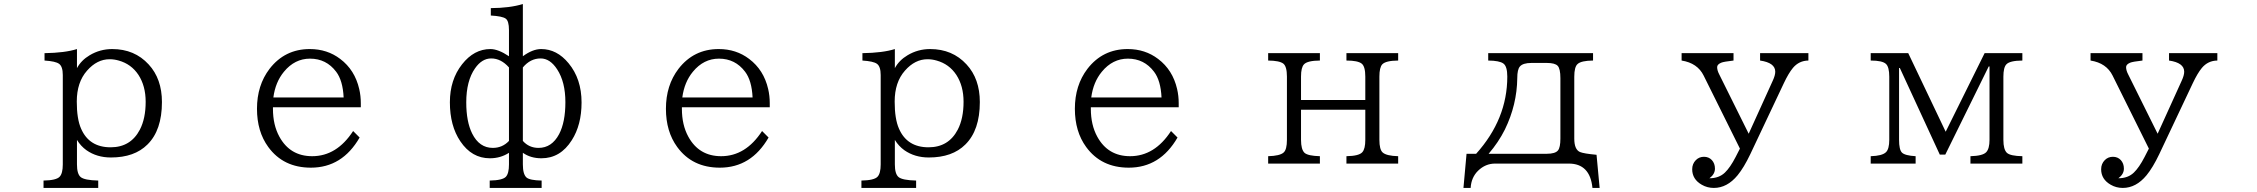

<svg xmlns="http://www.w3.org/2000/svg" viewBox="-20 -800 11040 939"><path d="M192.9 119.1V83Q254.9 82 271.5 64.5Q287.1 48.3 287.1 3.9V-433.1Q287.1 -474.6 269 -487.8Q252 -500.5 197.8 -503.9V-540Q297.4 -541.5 356.4 -560.1V-466.8Q377.4 -505.4 418.5 -529.8Q469.2 -560.1 528.8 -560.1Q638.2 -560.1 707 -484.9Q772 -414.6 772 -300.8Q772 -163.1 701.2 -93.3Q637.7 -29.8 522.5 -29.8Q453.6 -29.8 402.8 -65.4Q375 -85.4 356.4 -115.7V3.9Q356.4 50.8 374.5 65.9Q393.1 81.5 460.4 83V119.1ZM516.1 -510.3Q454.6 -510.3 405.8 -454.6Q355.5 -397.9 355.5 -303.2Q355.5 -218.3 376.5 -170.9Q416 -79.6 521 -79.6Q619.1 -79.6 664.1 -166Q692.4 -220.7 692.4 -302.2Q692.4 -379.4 657.2 -433.6Q622.1 -486.8 560.5 -503.9Q538.6 -510.3 516.1 -510.3Z M1314.9 -275.4V-267.6Q1314.9 -189 1346.2 -131.8Q1398.4 -36.1 1506.8 -36.1Q1627 -36.1 1707 -159.2L1738.8 -127.4Q1653.8 20 1500.5 20Q1365.7 20 1292 -81.1Q1236.8 -156.7 1236.8 -268.1Q1236.8 -382.8 1298.3 -463.4Q1373 -560.1 1495.1 -560.1Q1580.6 -560.1 1644 -511.7Q1715.3 -458 1736.8 -364.7Q1744.6 -331.1 1744.6 -295.4V-275.4ZM1660.6 -323.2Q1656.7 -406.2 1624 -449.2Q1575.7 -513.2 1496.1 -513.2Q1421.4 -513.2 1368.7 -449.2Q1326.7 -398.4 1316.9 -323.2Z M2375 119.1V83Q2437.5 82 2454.1 64.5Q2469.2 48.3 2469.2 3.9V-52.7Q2427.7 -25.9 2376 -25.9Q2287.1 -25.9 2231.4 -108.9Q2180.2 -184.6 2180.2 -299.8Q2180.2 -409.7 2239.7 -485.4Q2298.3 -560.1 2378.4 -560.1Q2416.5 -560.1 2469.2 -524.9V-652.8Q2469.2 -697.8 2453.1 -709Q2437 -720.7 2380.4 -724.1V-760.3Q2473.1 -760.7 2537.1 -780.3V-524.9Q2585 -560.1 2626.5 -560.1Q2703.6 -560.1 2760.7 -490.7Q2824.2 -414.1 2824.2 -298.8Q2824.2 -189 2776.4 -114.3Q2720.7 -25.9 2627.9 -25.9Q2575.2 -25.9 2537.1 -52.7V3.9Q2537.1 51.8 2554.7 67.9Q2570.8 82 2628.9 83V119.1ZM2469.2 -470.2Q2430.2 -514.2 2382.3 -514.2Q2336.9 -514.2 2303.2 -465.8Q2260.3 -404.3 2260.3 -299.3Q2260.3 -205.1 2289.1 -147Q2324.2 -76.7 2390.1 -76.7Q2437 -76.7 2469.2 -110.8ZM2537.1 -110.8Q2567.4 -76.7 2613.8 -76.7Q2678.7 -76.7 2714.4 -144Q2745.1 -202.6 2745.1 -300.3Q2745.1 -398.9 2705.1 -460.4Q2670.4 -514.2 2624 -514.2Q2573.7 -514.2 2537.1 -470.2Z M3314.9 -275.4V-267.6Q3314.9 -189 3346.2 -131.8Q3398.4 -36.1 3506.8 -36.1Q3627 -36.1 3707 -159.2L3738.8 -127.4Q3653.8 20 3500.5 20Q3365.7 20 3292 -81.1Q3236.8 -156.7 3236.8 -268.1Q3236.8 -382.8 3298.3 -463.4Q3373 -560.1 3495.1 -560.1Q3580.6 -560.1 3644 -511.7Q3715.3 -458 3736.8 -364.7Q3744.6 -331.1 3744.6 -295.4V-275.4ZM3660.6 -323.2Q3656.7 -406.2 3624 -449.2Q3575.7 -513.2 3496.1 -513.2Q3421.4 -513.2 3368.7 -449.2Q3326.7 -398.4 3316.9 -323.2Z M4192.9 119.1V83Q4254.9 82 4271.5 64.5Q4287.1 48.3 4287.1 3.9V-433.1Q4287.1 -474.6 4269 -487.8Q4252 -500.5 4197.8 -503.9V-540Q4297.4 -541.5 4356.4 -560.1V-466.8Q4377.4 -505.4 4418.5 -529.8Q4469.2 -560.1 4528.8 -560.1Q4638.2 -560.1 4707 -484.9Q4772 -414.6 4772 -300.8Q4772 -163.1 4701.2 -93.3Q4637.7 -29.8 4522.5 -29.8Q4453.6 -29.8 4402.8 -65.4Q4375 -85.4 4356.4 -115.7V3.9Q4356.4 50.8 4374.5 65.9Q4393.1 81.5 4460.4 83V119.1ZM4516.1 -510.3Q4454.6 -510.3 4405.8 -454.6Q4355.5 -397.9 4355.5 -303.2Q4355.5 -218.3 4376.5 -170.9Q4416 -79.6 4521 -79.6Q4619.1 -79.6 4664.1 -166Q4692.4 -220.7 4692.4 -302.2Q4692.4 -379.4 4657.2 -433.6Q4622.1 -486.8 4560.5 -503.9Q4538.6 -510.3 4516.1 -510.3Z M5314.9 -275.4V-267.6Q5314.9 -189 5346.2 -131.8Q5398.4 -36.1 5506.8 -36.1Q5627 -36.1 5707 -159.2L5738.8 -127.4Q5653.8 20 5500.5 20Q5365.7 20 5292 -81.1Q5236.8 -156.7 5236.8 -268.1Q5236.8 -382.8 5298.3 -463.4Q5373 -560.1 5495.1 -560.1Q5580.6 -560.1 5644 -511.7Q5715.3 -458 5736.8 -364.7Q5744.6 -331.1 5744.6 -295.4V-275.4ZM5660.6 -323.2Q5656.7 -406.2 5624 -449.2Q5575.7 -513.2 5496.1 -513.2Q5421.4 -513.2 5368.7 -449.2Q5326.7 -398.4 5316.9 -323.2Z M6182.1 -540H6435.1V-503.9Q6374 -503.4 6357.4 -485.4Q6342.8 -470.2 6342.8 -425.3V-311H6657.2V-425.3Q6657.2 -474.6 6639.6 -488.8Q6620.6 -503.9 6564.9 -503.9V-540H6817.9V-503.9Q6757.3 -503.4 6740.2 -485.4Q6726.1 -470.2 6726.1 -425.3V-116.2Q6726.1 -68.4 6742.2 -54.2Q6760.7 -37.6 6817.9 -36.1V0H6564.9V-36.1Q6626.5 -37.1 6642.6 -55.7Q6657.2 -71.8 6657.2 -116.2V-263.2H6342.8V-116.2Q6342.8 -68.4 6360.4 -52.2Q6377.4 -37.6 6435.1 -36.1V0H6182.1V-36.1Q6239.7 -37.6 6257.8 -54.2Q6273.9 -68.4 6273.9 -116.2V-425.3Q6273.9 -474.6 6256.3 -488.8Q6237.3 -503.4 6182.1 -503.9Z M7258.3 -540H7771V-503.9Q7712.9 -503.4 7695.3 -486.8Q7679.2 -472.7 7679.2 -424.8V-122.1Q7679.2 -68.8 7707 -56.6Q7725.1 -48.8 7788.1 -43L7803.2 119.1H7768.1Q7756.3 0 7652.3 0H7292Q7244.6 0 7208.5 35.2Q7175.3 67.9 7172.4 119.1H7137.2L7152.3 -47.9H7199.2Q7351.6 -217.3 7351.6 -425.3Q7351.6 -475.6 7332.5 -489.3Q7313.5 -503.4 7258.3 -503.9ZM7260.3 -47.9H7544.4Q7586.4 -47.9 7599.6 -64.5Q7611.3 -79.1 7611.3 -122.1V-418Q7611.3 -463.9 7598.1 -478Q7585 -492.2 7544.4 -492.2H7470.2Q7427.7 -492.2 7413.1 -474.6Q7400.4 -460 7400.4 -418Q7398.9 -287.6 7339.8 -166.5Q7308.6 -104 7260.3 -47.9Z M8204.1 -540H8458V-503.9Q8409.7 -498.5 8397.5 -493.2Q8377.9 -484.9 8377.9 -471.7Q8377.9 -455.6 8388.2 -436L8532.2 -146L8649.9 -405.3Q8662.1 -431.6 8662.1 -449.2Q8662.1 -493.2 8587.9 -503.9V-540H8824.2V-503.9Q8778.3 -503.4 8748.5 -467.8Q8727.1 -441.9 8704.1 -393.1L8540 -45.9Q8508.8 19.5 8478 57.1Q8426.8 119.1 8361.8 119.1Q8329.6 119.1 8302.7 103.5Q8255.9 76.7 8255.9 27.8Q8255.9 1 8273.9 -17.1Q8290 -33.2 8313.5 -33.2Q8336.9 -33.2 8352.1 -17.1Q8367.2 -0.5 8367.2 24.9Q8367.2 51.8 8340.3 71.8Q8387.2 71.8 8416 43.9Q8441.9 19 8468.3 -32.2L8489.3 -73.2L8312 -430.2Q8281.7 -491.7 8204.1 -503.9Z M9128.9 -540H9312.5L9495.6 -155.8L9686 -540H9870.6V-503.9Q9809.1 -503.4 9792.5 -485.4Q9777.8 -470.2 9777.8 -424.8V-116.2Q9777.8 -68.4 9795.4 -52.2Q9812.5 -37.1 9870.6 -36.1V0H9616.7V-36.1Q9676.8 -37.6 9693.8 -55.7Q9710 -72.8 9710 -116.2V-475.1H9706.1L9493.7 -43.9H9466.8L9271.5 -467.3H9267.6V-116.2Q9267.6 -67.9 9281.7 -53.7Q9296.4 -39.1 9348.6 -36.1V0H9128.9V-36.1Q9185.1 -37.6 9203.6 -55.7Q9219.7 -71.3 9219.7 -116.2V-424.8Q9219.7 -472.2 9203.6 -487.3Q9186 -503.9 9128.9 -503.9Z M10204.1 -540H10458V-503.9Q10409.7 -498.5 10397.5 -493.2Q10377.9 -484.9 10377.9 -471.7Q10377.9 -455.6 10388.2 -436L10532.2 -146L10649.9 -405.3Q10662.1 -431.6 10662.1 -449.2Q10662.1 -493.2 10587.9 -503.9V-540H10824.2V-503.9Q10778.3 -503.4 10748.5 -467.8Q10727.1 -441.9 10704.1 -393.1L10540 -45.9Q10508.8 19.5 10478 57.1Q10426.8 119.1 10361.8 119.1Q10329.6 119.1 10302.7 103.5Q10255.9 76.7 10255.9 27.8Q10255.9 1 10273.9 -17.1Q10290 -33.2 10313.5 -33.2Q10336.9 -33.2 10352.1 -17.1Q10367.2 -0.5 10367.2 24.9Q10367.2 51.8 10340.3 71.8Q10387.2 71.8 10416 43.9Q10441.9 19 10468.3 -32.2L10489.3 -73.2L10312 -430.2Q10281.7 -491.7 10204.1 -503.9Z"/></svg>

Font: BIZ UDPMincho
Style: Regular
Weight: 400
Designer: TypeBank Co., Ltd.
Foundry: Morisawa Inc.
Version: Version 1.06